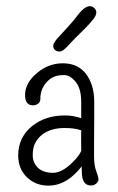

<svg xmlns="http://www.w3.org/2000/svg" viewBox="-20 -582 377 613"><path d="M239.3 -100.1Q238.8 -127 239.3 -166Q218.3 -173.3 186 -173.3Q142.6 -173.3 114.7 -152.3Q101.1 -141.6 92.8 -126.2Q84.5 -110.8 84.5 -86.7Q84.5 -62.5 101.1 -46.4Q117.7 -30.3 149.9 -30.3Q182.1 -30.3 221.7 -74.2Q232.9 -86.4 239.3 -100.1ZM270.5 10.3Q241.2 10.3 241.2 -34.2Q241.2 -37.1 240.7 -50.8Q236.3 -45.4 231 -39.1Q187 10.7 135.3 10.7Q93.8 10.7 66.4 -15.6Q38.1 -43 38.1 -85.4Q38.1 -144.5 84 -180.7Q104.5 -196.8 130.1 -205.1Q155.8 -213.4 187.5 -213.4Q213.9 -213.4 239.3 -204.6V-256.3Q239.3 -299.3 221.4 -320.8Q203.6 -342.3 184.6 -342.3Q165.5 -342.3 153.6 -337.4Q141.6 -332.5 132.3 -323.2Q111.8 -303.2 108.9 -273.4Q110.4 -257.8 102.5 -251.7Q94.7 -245.6 85.4 -245.6Q59.1 -245.6 60.1 -280.8Q61 -317.4 97.2 -348.1Q134.3 -379.9 180.2 -379.9Q248.5 -379.9 272.5 -312Q280.8 -287.6 280.8 -258.3V-208L280.3 -126V-82.5Q280.3 -53.2 287.4 -35.2Q294.4 -17.1 294.4 -9.5Q294.4 -2 287.1 4.2Q279.8 10.3 270.5 10.3ZM164.6 -460.9Q209.5 -508.8 226.1 -530.8Q256.3 -571.8 276.9 -559.6Q297.4 -545.9 278.3 -521Q264.6 -503.9 249.5 -489.3Q214.4 -455.1 203.1 -442.4Q191.9 -429.7 184.3 -423.6Q176.8 -417.5 169.4 -417.5Q162.1 -417.5 156 -422.1Q149.9 -426.8 149.9 -435.8Q149.9 -444.8 164.6 -460.9Z"/></svg>

Font: Pompiere
Style: Regular
Weight: 400
Designer: Karolina Lach
Foundry: Sorkin Type Co.
Version: Version 1.002